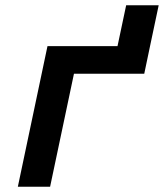

<svg xmlns="http://www.w3.org/2000/svg" viewBox="-20 -712 640 732"><path d="M48 0 161 -536H428L461 -692H585L552 -536L530 -431H262L171 0Z"/></svg>

Font: Geist Mono
Style: Bold Italic
Weight: 700
Italic angle: -12°
Monospace: yes
Designer: Basement.studio, Andrés Briganti, Mateo Zaragoza
Foundry: Basement.studio, Vercel, Andrés Briganti, Guido Ferreyra, Mateo Zaragoza
Version: Version 1.500; ttfautohint (v1.8.4.7-5d5b)